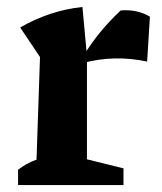

<svg xmlns="http://www.w3.org/2000/svg" viewBox="-20 -532 466 552"><path d="M403 -355Q309 -375 219 -351V-370Q243 -409 269.5 -441Q296 -473 327 -502Q350 -504 371.5 -499.5Q393 -495 411 -484ZM32 0V-44Q44 -53 56 -60Q68 -67 85 -73L95 -368L38 -453Q123 -502 217 -512L230 -371V-74L335 -48V0Z"/></svg>

Font: Piazzolla Thin ExtraBold
Style: Regular
Weight: 800
Version: Version 2.005